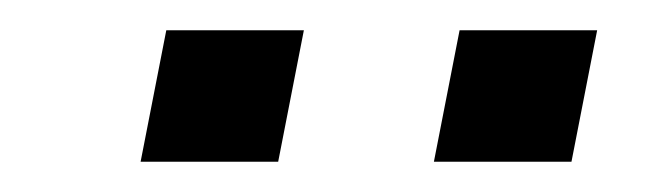

<svg xmlns="http://www.w3.org/2000/svg" viewBox="-20 -698 442 127"><path d="M90 -678H181L164 -591H73ZM284 -678H375L358 -591H267Z"/></svg>

Font: Cabin SemiBold
Style: Italic
Weight: 600
Italic angle: -7°
Designer: Pablo Impallari
Foundry: Pablo Impallari. http://www.impallari.com Igino Marini. http://www.ikern.com
Version: Version 2.200